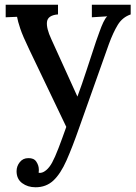

<svg xmlns="http://www.w3.org/2000/svg" viewBox="-20 -520 576 811"><path d="M130 271Q97 271 73.5 253.5Q50 236 50 203Q50 182 63.5 165Q77 148 99 148Q123 147 133.5 163Q144 179 144 196Q144 199 144 202Q144 205 143 209Q146 211 152 210Q163 209 176 198Q189 187 200 167Q212 145 227 106Q242 67 260 16L103 -312Q76 -368 65.5 -399.5Q55 -431 52 -449L4 -447V-500H225V-459H223Q182 -455 178.5 -428Q175 -401 197 -354L307 -112Q326 -163 345.5 -223Q365 -283 386 -346Q393 -365 400.5 -386.5Q408 -408 416.5 -426Q425 -444 433 -451L368 -447V-500H532V-459Q497 -447 477.5 -415Q458 -383 440 -334L315 18Q286 101 261 157.5Q236 214 205.5 242.5Q175 271 130 271Z"/></svg>

Font: Lora Medium
Style: Regular
Weight: 500
Designer: Olga Karpushina, Alexei Vanyashin (Cyrillic)
Foundry: Cyreal
Version: Version 3.004